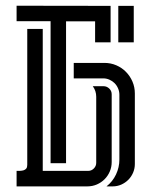

<svg xmlns="http://www.w3.org/2000/svg" viewBox="-20 -664 540 684"><path d="M39.1 0V-55.2Q44.9 -55.2 51.8 -55.4Q58.6 -55.7 64.2 -57.4Q69.8 -59.1 73.5 -63.5Q77.1 -67.9 77.1 -76.7V-561H132.3V-55.2H293.9Q305.7 -55.2 314.2 -63.7Q322.8 -72.3 322.8 -84V-319.3Q322.8 -340.3 310.5 -356.9H348.6Q360.4 -356.9 369.1 -348.6Q377.9 -340.3 377.9 -328.1V-86.9Q377.9 -68.8 371.1 -53Q364.3 -37.1 352.5 -25.4Q340.8 -13.7 325 -6.8Q309.1 0 291 0ZM374 -643.1V-513.2H318.8V-587.9H215.3V-82.5H160.2V-588.4H39.1V-643.6ZM352.1 -439.9Q374.5 -439.9 394.3 -431.4Q414.1 -422.9 428.7 -408Q443.4 -393.1 451.9 -373.3Q460.4 -353.5 460.4 -331.1V-79.6Q460.4 -63.5 454.1 -48.8Q447.8 -34.2 437 -23.4Q426.3 -12.7 411.9 -6.3Q397.5 0 381.3 0H359.4Q381.3 -17.1 393.3 -42.5Q405.3 -67.9 405.3 -95.7V-326.7Q405.3 -338.4 400.6 -349.1Q396 -359.9 388.2 -367.7Q380.4 -375.5 369.9 -380.1Q359.4 -384.8 347.7 -384.8H242.7V-439.9ZM456.5 -513.2H401.4V-643.1H456.5Z"/></svg>

Font: Isar CAT
Style: Regular
Weight: 400
Designer: Digitized by Peter Wiegel
Foundry: CAT-Fonts, Peter Wiegel
Version: Version 1.000; ttfautohint (v1.3)